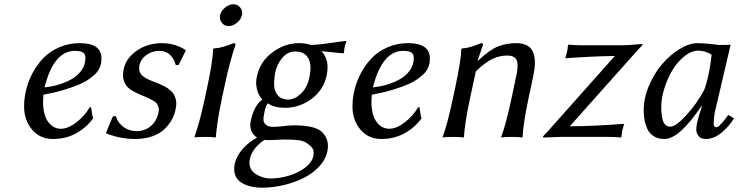

<svg xmlns="http://www.w3.org/2000/svg" viewBox="-20 -641 3457 899"><path d="M379.9 -368.7Q379.9 -388.2 368.4 -395.5Q356.9 -402.8 330.6 -402.8Q231.4 -402.8 188.5 -231.9Q220.2 -234.9 252.2 -244.1Q284.2 -253.4 313.5 -269.3Q342.8 -285.2 361.3 -311.3Q379.9 -337.4 379.9 -368.7ZM183.1 -197.3Q181.6 -175.3 181.6 -166Q181.6 -103 205.3 -70.6Q229 -38.1 265.1 -38.1Q299.3 -38.1 338.6 -68.8Q377.9 -99.6 400.4 -139.2L406.7 -138.2Q407.2 -134.3 408.9 -122.6Q410.6 -110.8 412.4 -101.6Q414.1 -92.3 416.5 -87.4Q384.8 -43.5 336.4 -16.8Q288.1 9.8 228 9.8Q167 9.8 129.9 -34.4Q92.8 -78.6 92.8 -142.6Q92.8 -181.6 102.8 -222.2Q112.8 -262.7 134 -301.8Q155.3 -340.8 185.1 -371.1Q214.8 -401.4 258.8 -420.2Q302.7 -439 353.5 -439Q455.1 -439 455.1 -367.2Q455.1 -356.4 454.1 -348.1Q453.1 -339.8 447.3 -325.7Q441.4 -311.5 431.4 -300Q421.4 -288.6 401.1 -273.7Q380.9 -258.8 352.8 -246.3Q324.7 -233.9 281.2 -220.7Q237.8 -207.5 183.1 -197.3Z M508.3 -96.2 522.5 -97.2Q531.7 -65.4 558.6 -46.1Q585.4 -26.9 619.6 -26.9Q657.2 -26.9 685.3 -50Q713.4 -73.2 721.7 -112.8Q725.6 -126 722.9 -136.2Q720.2 -146.5 715.8 -153.8Q711.4 -161.1 701.7 -167.2Q691.9 -173.3 681.6 -178.2Q671.4 -183.1 656.7 -189.5Q649.9 -192.4 646 -193.8L620.6 -205.1Q611.8 -209 598.9 -216.6Q585.9 -224.1 577.9 -232.7Q569.8 -241.2 564.5 -252Q550.8 -277.8 559.1 -316.9Q567.4 -356 597.4 -384.8Q627.4 -413.6 663.8 -426.3Q700.2 -439 737.3 -439Q798.3 -439 848.6 -407.2L849.6 -403.8L816.4 -336.9L803.2 -335.9Q796.9 -362.3 777.6 -382.6Q758.3 -402.8 725.6 -402.8Q693.4 -402.8 666.5 -384.3Q639.6 -365.7 633.3 -335.9Q629.4 -318.8 634 -305.7Q638.7 -292.5 650.6 -283.4Q662.6 -274.4 673.1 -269.5Q683.6 -264.6 698.7 -258.8Q700.7 -258.3 701.7 -257.8Q715.8 -252.4 725.1 -248.5Q734.4 -244.6 746.3 -238.8Q758.3 -232.9 765.9 -227.3Q773.4 -221.7 781.7 -214.1Q790 -206.5 794.4 -198Q798.8 -189.5 802.2 -178.7Q805.7 -168 805.4 -155Q805.2 -142.1 801.8 -127Q796.9 -103.5 785.2 -81.8Q773.4 -60.1 752.2 -38.3Q731 -16.6 694.8 -3.4Q658.7 9.8 612.8 9.8Q542.5 9.8 475.6 -17.1Z M1018.6 -534.4Q1006.3 -549.8 1010.7 -569.8Q1015.1 -589.8 1033.9 -605.5Q1052.7 -621.1 1072.8 -621.1Q1092.8 -621.1 1105 -605.5Q1117.2 -589.8 1112.8 -569.8Q1108.4 -549.8 1089.6 -534.4Q1070.8 -519 1050.8 -519Q1030.8 -519 1018.6 -534.4ZM950.7 -234.9Q976.6 -356.9 978 -411.1L980.5 -414.1Q992.2 -415 1002.7 -416.7Q1013.2 -418.5 1023.9 -421.6Q1034.7 -424.8 1040.8 -426.8Q1046.9 -428.7 1058.6 -433.1L1074.7 -439Q1084 -439 1082 -429.2Q1056.6 -354.5 1034.2 -251L1019 -180.2Q995.6 -68.4 990.7 0L988.3 2.9Q974.6 0 940.4 0Q924.8 0 912.6 0.7Q900.4 1.5 895.5 2L891.1 2.9L890.6 0Q914.6 -66.4 939 -180.2Z M1218.3 13.7Q1160.2 53.2 1149.9 104Q1144.5 127.9 1153.3 146.5Q1162.1 165 1179.2 175Q1196.3 185.1 1213.1 189.9Q1230 194.8 1244.6 194.8Q1288.1 194.8 1331.8 181.9Q1375.5 168.9 1408 144.5Q1440.4 120.1 1446.8 90.8Q1451.2 70.3 1445.3 57.4Q1439.5 44.4 1416 28.8Q1399.9 18.1 1375.5 15.1Q1351.1 12.2 1306.6 12.2Q1301.8 12.2 1277.6 13.7Q1253.4 15.1 1236.8 15.1Q1227.5 15.1 1218.3 13.7ZM1509.8 -289.1Q1494.6 -218.8 1438.2 -177.5Q1381.8 -136.2 1314.9 -136.2Q1264.2 -136.2 1234.4 -157.2Q1229 -151.4 1225.6 -143.3Q1222.2 -135.3 1220.9 -129.6Q1219.7 -124 1217.8 -113.8Q1216.3 -104 1215.3 -99.1Q1204.1 -46.9 1262.2 -46.9Q1263.2 -46.9 1291.5 -48.8Q1334.5 -54.2 1356 -54.2Q1458 -54.2 1489.7 -21Q1523.9 14.6 1512.7 67.9Q1504.4 106.9 1473.6 139.6Q1442.9 172.4 1399.7 193.4Q1356.4 214.4 1306.4 226.1Q1256.3 237.8 1207.5 237.8Q1178.2 237.8 1153.8 231.9Q1129.4 226.1 1109.4 213.6Q1089.4 201.2 1081.1 178.2Q1072.8 155.3 1079.6 124Q1086.9 91.3 1114 59.1Q1141.1 26.9 1183.6 2.9Q1166 -7.8 1157.2 -28.1Q1148.4 -48.3 1153.8 -74.2Q1169.4 -146.5 1207.5 -174.8Q1195.8 -189.5 1189.5 -203.9Q1183.1 -218.3 1180.2 -240Q1177.2 -261.7 1184.1 -287.1Q1198.2 -353.5 1256.1 -396.2Q1314 -439 1380.4 -439Q1410.6 -439 1438 -430.2Q1480.5 -432.6 1531.2 -440.2Q1582 -447.8 1599.6 -449.2L1602.1 -445.8Q1597.2 -434.6 1593.8 -419.9Q1590.8 -406.7 1590.8 -394L1587.4 -391.1Q1516.1 -398.9 1485.4 -401.4Q1524.4 -359.9 1509.8 -289.1ZM1428.7 -278.8Q1440.9 -335.9 1423.8 -367.9Q1406.7 -399.9 1362.3 -399.9Q1326.7 -399.9 1301.8 -370.1Q1276.9 -340.3 1268.6 -301.8Q1262.7 -268.6 1263.7 -240.5Q1264.6 -212.4 1281.5 -193.6Q1298.3 -174.8 1329.6 -174.8Q1359.4 -174.8 1388.7 -202.1Q1418 -229.5 1428.7 -278.8Z M1917.5 -368.7Q1917.5 -388.2 1906 -395.5Q1894.5 -402.8 1868.2 -402.8Q1769 -402.8 1726.1 -231.9Q1757.8 -234.9 1789.8 -244.1Q1821.8 -253.4 1851.1 -269.3Q1880.4 -285.2 1898.9 -311.3Q1917.5 -337.4 1917.5 -368.7ZM1720.7 -197.3Q1719.2 -175.3 1719.2 -166Q1719.2 -103 1742.9 -70.6Q1766.6 -38.1 1802.7 -38.1Q1836.9 -38.1 1876.2 -68.8Q1915.5 -99.6 1938 -139.2L1944.3 -138.2Q1944.8 -134.3 1946.5 -122.6Q1948.2 -110.8 1950 -101.6Q1951.7 -92.3 1954.1 -87.4Q1922.4 -43.5 1874 -16.8Q1825.7 9.8 1765.6 9.8Q1704.6 9.8 1667.5 -34.4Q1630.4 -78.6 1630.4 -142.6Q1630.4 -181.6 1640.4 -222.2Q1650.4 -262.7 1671.6 -301.8Q1692.9 -340.8 1722.7 -371.1Q1752.4 -401.4 1796.4 -420.2Q1840.3 -439 1891.1 -439Q1992.7 -439 1992.7 -367.2Q1992.7 -356.4 1991.7 -348.1Q1990.7 -339.8 1984.9 -325.7Q1979 -311.5 1969 -300Q1959 -288.6 1938.7 -273.7Q1918.5 -258.8 1890.4 -246.3Q1862.3 -233.9 1818.8 -220.7Q1775.4 -207.5 1720.7 -197.3Z M2454.6 -180.2Q2430.2 -64 2426.8 0L2423.8 2.9Q2410.6 0 2376.5 0Q2360.8 0 2348.4 0.7Q2335.9 1.5 2331.5 2L2327.1 2.9L2326.7 0Q2349.1 -59.1 2375 -180.2L2395.5 -277.8Q2408.7 -330.1 2400.6 -355.5Q2392.6 -380.9 2354.5 -380.9Q2319.3 -380.9 2286.4 -365.5Q2253.4 -350.1 2208 -307.1L2180.7 -180.2Q2156.2 -64.5 2152.3 0L2149.9 2.9Q2136.7 0 2102.5 0Q2086.9 0 2074.5 0.7Q2062 1.5 2057.6 2L2052.7 2.9V0Q2074.2 -56.6 2100.6 -180.2L2112.3 -234.9Q2138.2 -356 2140.1 -411.1L2142.6 -414.1Q2157.2 -415 2171.1 -418.2Q2185.1 -421.4 2192.6 -423.8Q2200.2 -426.3 2214.6 -431.9Q2229 -437.5 2233.9 -439Q2242.7 -439 2240.7 -429.2L2216.3 -356.9H2218.3Q2272.9 -408.2 2312 -423.6Q2351.1 -439 2397 -439Q2429.7 -439 2450 -427Q2470.2 -415 2477.5 -392.8Q2484.9 -370.6 2484.4 -343.8Q2483.9 -317.4 2476.1 -280.8Z M2647.9 -49.8Q2702.1 -49.8 2765.1 -52.7Q2828.1 -55.7 2864.3 -58.6L2900.4 -61L2901.9 -58.1Q2897.5 -45.9 2893.1 -26.9Q2892.1 -22 2891.4 -13.9Q2890.6 -5.9 2889.6 0L2886.7 2.9Q2864.7 0 2831.5 0H2605.5L2523.9 2.9L2522 -1.5Q2522.9 -2.4 2550.3 -32.2L2858.9 -378.9Q2808.1 -378.4 2750.5 -375.7Q2692.9 -373 2660.6 -370.6L2628.9 -368.2L2627.4 -371.1Q2630.9 -380.9 2635.7 -401.9Q2636.7 -405.8 2637.2 -409.4Q2637.7 -413.1 2638.2 -418.7Q2638.7 -424.3 2639.6 -429.2L2642.1 -432.1Q2664.1 -429.2 2697.8 -429.2H2901.9Q2914.6 -429.2 2933.8 -430.7Q2953.1 -432.1 2967.8 -433.6Q2982.4 -435.1 2983.9 -435.1Q2989.3 -435.1 2987.8 -429.2Q2977.1 -418.9 2948.7 -387.2Z M3327.1 -433.1Q3335.9 -430.7 3347.7 -430.4Q3359.4 -430.2 3377.4 -430.7Q3395.5 -431.2 3400.9 -431.2L3328.1 -120.1Q3321.8 -89.4 3321.8 -59.1Q3321.8 -51.3 3325.9 -48.1Q3330.1 -44.9 3334 -44.9Q3348.1 -44.9 3390.1 -103L3417 -86.9Q3394 -49.3 3358.2 -19.8Q3322.3 9.8 3285.2 9.8Q3261.7 9.8 3251 -3.9Q3240.2 -17.6 3240.2 -35.2Q3240.2 -55.7 3250 -89.8L3266.1 -142.1L3264.2 -144Q3160.2 9.8 3091.8 9.8Q3062 9.8 3041.5 -2.9Q3021 -15.6 3011.2 -37.1Q3001.5 -58.6 2997.8 -79.6Q2994.1 -100.6 2994.1 -125Q2994.1 -181.6 3018.8 -240Q3043.5 -298.3 3080.6 -341.3Q3117.7 -384.3 3162.6 -411.6Q3207.5 -439 3247.1 -439Q3273.4 -439 3327.1 -433.1ZM3276.9 -219.2Q3288.1 -247.6 3296.9 -289.1Q3305.7 -330.6 3308.6 -357.4L3312 -384.8Q3282.2 -403.8 3250 -403.8Q3217.3 -403.8 3184.6 -377.7Q3151.9 -351.6 3128.4 -312.3Q3105 -272.9 3090.6 -226.8Q3076.2 -180.7 3076.2 -141.1Q3076.2 -95.2 3085.7 -71.5Q3095.2 -47.9 3119.1 -47.9Q3143.6 -47.9 3192.1 -100.1Q3240.7 -152.3 3276.9 -219.2Z"/></svg>

Font: Linux Biolinum G
Style: Italic
Weight: 400
Italic angle: -12°
Designer: Philipp H. Poll
Foundry: Philipp H. Poll
Version: Version 0.5.1